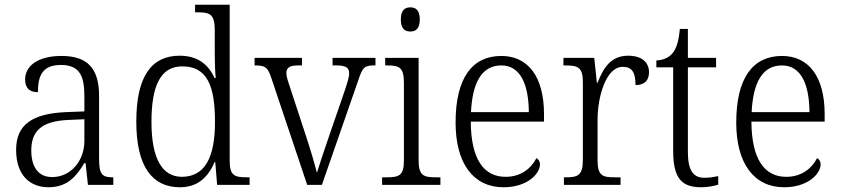

<svg xmlns="http://www.w3.org/2000/svg" viewBox="-20 -780 3547 810"><path d="M185 10C267 10 304 -40 336 -92H341L351 0H458V-32H454C410 -32 398 -46 398 -111V-375C398 -493 348 -544 239 -544C142 -544 86 -503 86 -445C86 -408 105 -391 140 -391C140 -462 160 -506 237 -506C320 -506 336 -454 336 -372V-310L259 -307C116 -301 48 -254 48 -148C48 -40 107 10 185 10ZM200 -33C139 -33 112 -79 112 -145C112 -224 151 -269 269 -274L336 -277V-185C336 -103 280 -33 200 -33Z M739 10C815 10 858 -33 886 -97H888L896 0H1033V-32H1022C969 -32 949 -39 949 -102V-760H803V-728H815C864 -728 886 -721 886 -654V-556C886 -523 887 -484 890 -451H885C859 -508 814 -545 738 -545C619 -545 555 -458 555 -267C555 -76 623 10 739 10ZM748 -34C664 -34 619 -111 619 -265C619 -420 658 -500 749 -500C854 -500 887 -418 887 -266C887 -118 846 -35 748 -34Z M1124 -453 1276 0H1338L1491 -440C1509 -495 1517 -504 1557 -504H1564V-536H1383V-504H1400C1439 -504 1453 -494 1453 -471C1453 -453 1444 -426 1429 -382L1369 -208C1344 -136 1325 -77 1317 -51C1308 -87 1287 -159 1269 -212L1205 -407C1197 -430 1188 -457 1188 -471C1188 -494 1201 -504 1238 -504H1254V-536H1054V-504C1099 -504 1109 -497 1124 -453Z M1711 -647C1734 -647 1751 -659 1751 -698C1751 -737 1734 -749 1711 -749C1688 -749 1671 -737 1671 -698C1671 -659 1688 -647 1711 -647ZM1592 0H1838V-32H1820C1766 -32 1746 -39 1746 -105V-536H1605V-504H1614C1664 -504 1684 -496 1684 -431V-103C1684 -39 1664 -32 1610 -32H1592Z M2104 10C2207 10 2258 -49 2258 -86C2258 -100 2251 -109 2243 -113C2222 -71 2179 -34 2113 -34C2021 -34 1967 -108 1966 -267H2275V-299C2275 -456 2208 -544 2095 -544C1972 -544 1902 -451 1902 -263C1902 -89 1978 10 2104 10ZM2211 -307H1967C1973 -431 2012 -504 2095 -504C2175 -504 2210 -425 2211 -307Z M2359 0H2598V-32H2573C2523 -32 2501 -38 2501 -103V-275C2501 -373 2537 -498 2607 -498C2647 -498 2661 -474 2661 -421C2702 -421 2718 -444 2718 -475C2718 -517 2688 -545 2630 -545C2554 -545 2524 -489 2501 -431H2498L2487 -536H2357V-504H2364C2418 -504 2439 -497 2439 -433V-106C2439 -39 2417 -32 2367 -32H2359Z M2938 10C2964 10 2992 5 3010 -1V-37C2990 -33 2974 -30 2952 -30C2905 -30 2882 -60 2882 -139V-496H3001V-536H2882V-658H2848C2843 -603 2833 -573 2815 -553C2799 -535 2775 -526 2749 -525V-496H2820V-143C2820 -29 2855 10 2938 10Z M3288 10C3391 10 3442 -49 3442 -86C3442 -100 3435 -109 3427 -113C3406 -71 3363 -34 3297 -34C3205 -34 3151 -108 3150 -267H3459V-299C3459 -456 3392 -544 3279 -544C3156 -544 3086 -451 3086 -263C3086 -89 3162 10 3288 10ZM3395 -307H3151C3157 -431 3196 -504 3279 -504C3359 -504 3394 -425 3395 -307Z"/></svg>

Font: Noto Serif Khmer SemiCondensed Light
Style: Regular
Weight: 300
Width: 4
Designer: Danh Hong and the Monotype Design Team
Foundry: Monotype Imaging Inc.
Version: Version 2.004